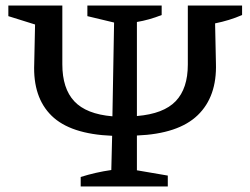

<svg xmlns="http://www.w3.org/2000/svg" viewBox="-20 -670 899 690"><path d="M270 0V-34Q324 -51 380 -59L383 -182Q233 -188 165.5 -254Q98 -320 103 -441L106 -582L10 -612V-650H204V-439Q204 -352 247 -306Q290 -260 384 -252L390 -589L294 -612V-650H561V-616Q515 -598 472 -591V-253Q568 -261 611.5 -306.5Q655 -352 655 -438V-650H850V-616Q827 -606 802.5 -598.5Q778 -591 753 -586L756 -443Q760 -323 690.5 -256Q621 -189 472 -183V-58L583 -39V0Z"/></svg>

Font: Piazzolla Medium
Style: Regular
Weight: 500
Designer: Juan Pablo del Peral
Foundry: Huerta Tipografica
Version: Version 1.330